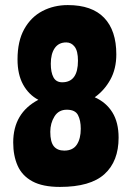

<svg xmlns="http://www.w3.org/2000/svg" viewBox="-20 -725 519 756"><path d="M247 -705Q342 -705 390 -655Q438 -605 438 -511Q438 -454 414.5 -411.5Q391 -369 353 -342Q398 -322 422.5 -282.5Q447 -243 447 -183Q447 -90 391.5 -39.5Q336 11 216 11Q148 11 107.5 -11Q67 -33 49.5 -72.5Q32 -112 32 -164Q32 -280 131 -332Q93 -352 71 -392Q49 -432 49 -491Q49 -563 75.5 -610.5Q102 -658 147 -681.5Q192 -705 247 -705ZM287 -486Q287 -524 274 -541Q261 -558 241 -558Q211 -558 195.5 -535.5Q180 -513 180 -474Q180 -440 190.5 -420.5Q201 -401 225 -401Q287 -401 287 -486ZM243 -293Q211 -293 194.5 -266.5Q178 -240 178 -206Q178 -166 192 -149Q206 -132 233 -132Q267 -132 282.5 -155.5Q298 -179 298 -218Q298 -251 287 -272Q276 -293 243 -293Z"/></svg>

Font: DynaPuff Condensed Medium
Style: Regular
Weight: 500
Width: 3
Designer: Toshi Omagari, Jennifer Daniel
Foundry: Google Fonts
Version: Version 2.000; ttfautohint (v1.8.4.7-5d5b)